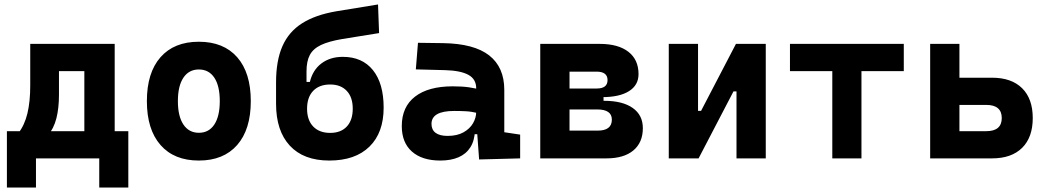

<svg xmlns="http://www.w3.org/2000/svg" viewBox="-20 -716 4728 868"><path d="M194.8 -101.1 62.5 -113.3Q91.3 -150.4 104 -203.6Q116.7 -256.8 116.7 -329.1V-517.6H246.6V-287.6Q246.6 -227.1 234.9 -180.9Q223.1 -134.7 194.8 -101.1ZM11.2 131.8V-93.8H142.6V131.8ZM428.7 131.8V-93.8H560.1V131.8ZM361.3 0V-517.6H498.5V0ZM166.5 -394.5V-517.6H424.3V-394.5ZM560.1 -123V0H11.2V-123Z M878.9 9.8Q767.1 9.8 705.6 -60.5Q644 -130.9 644 -258.8Q644 -387.2 705.6 -457.3Q767.1 -527.3 878.9 -527.3Q990.8 -527.3 1052.3 -457.3Q1113.8 -387.2 1113.8 -258.8Q1113.8 -130.9 1052.3 -60.5Q990.8 9.8 878.9 9.8ZM879.2 -115.7Q924.3 -115.7 949 -153.1Q973.6 -190.5 973.6 -258.9Q973.6 -327.6 949 -364.7Q924.3 -401.9 878.9 -401.9Q834 -401.9 809.1 -364.7Q784.2 -327.5 784.2 -258.8Q784.2 -190.4 809.1 -153.1Q834 -115.7 879.2 -115.7Z M1468.8 9.8Q1352.5 9.8 1290.3 -57.4Q1228 -124.5 1228 -247.1V-343.8Q1228 -441.4 1256.6 -506.8Q1285.2 -572.3 1345.5 -610.6Q1405.8 -648.9 1500.5 -665L1689 -695.8L1693.8 -566.4L1527.3 -539.6Q1466.3 -529.3 1430.9 -512.5Q1395.5 -495.6 1380.6 -467.3Q1365.7 -439 1365.7 -393.6V-345.7H1380.9Q1394 -399.9 1433.3 -429.4Q1472.7 -459 1529.8 -459Q1617.7 -459 1666 -398.9Q1714.4 -338.9 1714.4 -229.5Q1714.4 -115.7 1650.1 -53Q1585.9 9.8 1468.8 9.8ZM1472.7 -115.2Q1521 -115.2 1547.9 -144Q1574.7 -172.9 1574.7 -224.6Q1574.7 -276.4 1547.6 -305.2Q1520.5 -334 1472.7 -334Q1423.3 -334 1395.8 -305.2Q1368.2 -276.4 1368.2 -224.6Q1368.2 -172.9 1396 -144Q1423.8 -115.2 1472.7 -115.2Z M2146 4.9 2134.8 -148.4 2132.8 -215.8V-316.9Q2132.8 -358.4 2097.4 -377.7Q2062 -397 1992.2 -398.9L1859.9 -402.3L1869.6 -522.5L1982.4 -521Q2123 -519 2191.4 -465.6Q2259.8 -412.1 2259.8 -309.6V-118.2L2331.5 -107.4V0ZM1970.7 9.8Q1888.2 9.8 1842.3 -30.8Q1796.4 -71.3 1796.4 -146Q1796.4 -232.9 1856.4 -279.3Q1916.5 -325.7 2026.9 -325.7Q2069.3 -325.7 2100.3 -321.3Q2131.3 -316.9 2163.1 -307.6L2141.6 -204.6Q2110.4 -211.9 2085.4 -213.1Q2060.5 -214.4 2033.2 -214.4Q1930.7 -214.4 1930.7 -155.8Q1930.7 -129.4 1949.2 -115.5Q1967.8 -101.6 2003.4 -101.6Q2046.4 -101.6 2075.2 -117.7Q2104 -133.8 2118.4 -158.7Q2132.8 -183.6 2132.8 -210V-242.2L2151.4 -109.4H2109.9L2127 -125Q2125.5 -80.1 2106.4 -50Q2087.4 -20 2053 -5.1Q2018.6 9.8 1970.7 9.8Z M2547.9 0V-125.5H2682.1Q2713.9 -125.5 2730 -137.9Q2746.1 -150.4 2746.1 -175.3Q2746.1 -198.2 2729.5 -209.7Q2712.9 -221.2 2680.7 -221.2H2517.6V-260.3H2710.9Q2794.4 -260.3 2840.3 -228Q2886.2 -195.8 2886.2 -136.7Q2886.2 -71.8 2843.3 -35.9Q2800.3 0 2721.7 0ZM2422.4 0V-517.6H2554.7V0ZM2494.1 -243.2V-291H2708.5V-243.2ZM2517.6 -276.9V-315.9H2678.7Q2702.1 -315.9 2714.4 -325.4Q2726.6 -335 2726.6 -354Q2726.6 -373 2714.1 -382.6Q2701.7 -392.1 2677.7 -392.1H2547.9V-517.6H2691.4Q2774.9 -517.6 2820.8 -481.9Q2866.7 -446.3 2866.7 -380.9Q2866.7 -331.1 2823.7 -304Q2780.8 -276.9 2702.1 -276.9Z M3100.6 0V-214.8H3149.4L3307.1 -517.6H3341.3V-302.7H3295.9L3138.2 0ZM3003.4 0V-517.6H3135.7V0ZM3309.6 0V-517.6H3441.9V0Z M3742.7 0V-517.6H3874.5V0ZM3551.3 -394.5V-517.6H4065.9V-394.5Z M4310.5 0V-123H4439Q4473.6 -123 4491.2 -137.9Q4508.8 -152.8 4508.8 -182.4Q4508.8 -211.9 4491.2 -226.8Q4473.6 -241.7 4439 -241.7H4300.8V-364.7H4464.8Q4552.8 -364.7 4600.9 -317.1Q4648.9 -269.5 4648.9 -182.3Q4648.9 -95.2 4600.9 -47.6Q4552.8 0 4464.8 0ZM4185.1 0V-517.6H4317.4V0Z"/></svg>

Font: Cascadia Code PL
Style: Regular
Weight: 400
Monospace: yes
Designer: Aaron Bell
Foundry: Saja Typeworks
Version: Version 2102.003